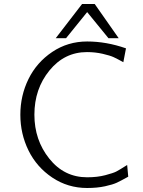

<svg xmlns="http://www.w3.org/2000/svg" viewBox="-20 -917 711 954"><path d="M413.1 -710.9Q508.3 -710.9 606 -676.8L592.8 -607.9Q562 -625 544.4 -633.1Q526.9 -641.1 490 -649.7Q453.1 -658.2 412.1 -658.2Q300.3 -658.2 225.6 -566.7Q150.9 -475.1 150.9 -347.2Q150.9 -221.2 224.9 -128.7Q298.8 -36.1 413.1 -36.1Q463.9 -36.1 503.4 -46.6Q543 -57.1 557.4 -64.5Q571.8 -71.8 611.8 -97.2L617.2 -39.1Q581.1 -19 561 -9.5Q541 0 502 8.5Q462.9 17.1 413.1 17.1Q316.9 17.1 239.5 -34.9Q162.1 -86.9 121.6 -169.4Q81.1 -252 81.1 -346.9Q81.1 -441.9 121.6 -524.4Q162.1 -606.9 239.5 -658.9Q316.9 -710.9 413.1 -710.9ZM256.8 -727.1 387.7 -897H450.7L569.8 -727.1H519L413.1 -856.9L308.1 -727.1Z"/></svg>

Font: CMU Bright
Style: Roman
Weight: 500
Version: Version 0.7.0